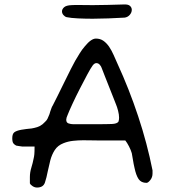

<svg xmlns="http://www.w3.org/2000/svg" viewBox="-20 -851 758 861"><path d="M146 -10Q136 -10 126.5 -16Q117 -22 114 -29V-57Q114 -78 120.5 -99Q127 -120 131 -141Q133 -149 134 -159.5Q135 -170 135 -194H79Q72 -195 65 -196Q58 -197 53 -198Q46 -201 40.5 -207.5Q35 -214 35 -231Q35 -251 44.5 -258Q54 -265 75 -269Q86 -271 98.5 -272.5Q111 -274 122 -275Q134 -277 147 -281Q160 -285 171 -294Q176 -298 182.5 -305Q189 -312 189 -312Q191 -314 193 -318.5Q195 -323 198 -330Q200 -334 202 -339.5Q204 -345 205 -350Q208 -358 210.5 -365.5Q213 -373 216 -377Q223 -390 237 -418.5Q251 -447 267.5 -480.5Q284 -514 297.5 -541Q311 -568 317 -578Q327 -595 337.5 -612Q348 -629 361 -644Q389 -678 410 -678Q429 -678 443 -668.5Q457 -659 469 -642Q481 -624 489.5 -604.5Q498 -585 507 -565Q559 -452 599.5 -330Q640 -208 664 -87V-73Q664 -56 654 -43.5Q644 -31 637 -31Q613 -31 601.5 -48Q590 -65 583 -99Q579 -116 576.5 -132.5Q574 -149 571 -164Q567 -178 558.5 -194.5Q550 -211 542 -221H431Q415 -221 395 -221.5Q375 -222 353 -222Q331 -222 308 -219.5Q285 -217 265 -209Q239 -199 225.5 -178Q212 -157 205.5 -131.5Q199 -106 194 -82Q189 -55 181.5 -32.5Q174 -10 146 -10ZM404 -294Q460 -294 482 -295Q504 -296 511 -305Q514 -313 514 -323Q514 -337 509.5 -354.5Q505 -372 499 -386Q495 -396 487 -416.5Q479 -437 469 -462Q459 -487 450 -510Q441 -533 436 -546Q434 -553 427.5 -560.5Q421 -568 412 -568Q404 -568 396 -558Q387 -546 371.5 -517Q356 -488 338 -453Q320 -418 305 -385.5Q290 -353 283 -335Q277 -322 277 -314Q277 -301 287.5 -297.5Q298 -294 309 -294ZM396 -767Q363 -767 330.5 -768.5Q298 -770 279 -774Q271 -776 264.5 -783.5Q258 -791 258 -800Q258 -810 267.5 -818.5Q277 -827 301 -828Q315 -829 341.5 -828.5Q368 -828 396 -828Q425 -828 462.5 -829Q500 -830 535 -831Q555 -832 563 -824.5Q571 -817 571 -807Q571 -795 562 -784.5Q553 -774 539 -772Q505 -770 466 -768.5Q427 -767 396 -767Z"/></svg>

Font: Fuzzy Bubbles
Style: Regular
Weight: 400
Designer: Robert E. Leuschke
Foundry: Robert E. Leuschke
Version: Version 1.010; ttfautohint (v1.8.3)